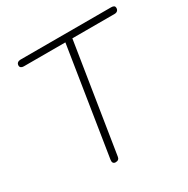

<svg xmlns="http://www.w3.org/2000/svg" viewBox="-161 -849 981 1000"><g transform="rotate(-30 329.5 -349.5)"><path d="M254 6Q244 6 239.5 -0.5Q235 -7 237 -19L339 -666H89Q79 -666 73 -670.5Q67 -675 67 -683Q67 -694 74 -699.5Q81 -705 91 -705H637Q648 -705 653.5 -701Q659 -697 659 -689Q659 -678 652.5 -672Q646 -666 635 -666H381L278 -15Q277 -5 271 0.5Q265 6 254 6Z"/></g></svg>

Font: Nunito ExtraLight ExtraLight
Style: Italic
Weight: 250
Italic angle: -9°
Version: Version 3.602